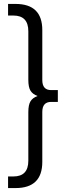

<svg xmlns="http://www.w3.org/2000/svg" viewBox="-20 -762 374 976"><path d="M240 -304H274V-244H240Q195 -244 195 -193V61Q195 194 59 194H21V135H48Q124 135 124 55V-192Q124 -229 135 -247Q146 -265 171 -274Q146 -283 135 -301Q124 -319 124 -356V-603Q124 -683 48 -683H21V-742H59Q195 -742 195 -609V-355Q195 -304 240 -304Z"/></svg>

Font: mBank
Style: Regular
Weight: 400
Designer: Julieta Ulanovsky
Foundry: Julieta Ulanovsky
Version: Version 7.200;PS 007.200;hotconv 1.0.88;makeotf.lib2.5.64775